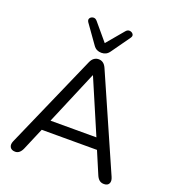

<svg xmlns="http://www.w3.org/2000/svg" viewBox="-166 -1066 1063 1195"><g transform="rotate(20 365.5 -468.5)"><path d="M366 -755Q350 -755 336.5 -761.5Q323 -768 312 -784L226 -905Q216 -920 223 -931Q230 -942 244.5 -944Q259 -946 271 -932L366 -819L461 -932Q473 -946 487.5 -944Q502 -942 509.5 -931Q517 -920 506 -905L420 -784Q409 -768 395.5 -761.5Q382 -755 366 -755ZM73 7Q48 7 38.5 -9.5Q29 -26 40 -51L314 -674Q323 -694 336.5 -703Q350 -712 366 -712Q382 -712 395 -703Q408 -694 417 -674L691 -51Q702 -26 693.5 -9.5Q685 7 661 7Q642 7 630 -3Q618 -13 610 -32L548 -178H182L120 -32Q103 7 73 7ZM364 -605 214 -250H518L366 -605Z"/></g></svg>

Font: Chiron GoRound TC N
Style: Regular
Weight: 350
Designer: Ryoko NISHIZUKA 西塚涼子 (kana, bopomofo & ideographs); Paul D. Hunt (Latin, Greek & Cyrillic); Sandoll Communications 산돌커뮤니
Foundry: Adobe
Version: Version 1.000;hotconv 1.1.1;makeotfexe 2.6.0